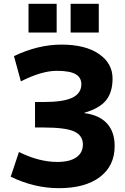

<svg xmlns="http://www.w3.org/2000/svg" viewBox="-20 -973 655 1003"><path d="M349 -803V-953H496V-803ZM129 -803V-953H276V-803ZM568 -563Q568 -491 534 -449Q500 -407 421 -384V-382Q499 -372 539 -328Q579 -284 579 -210Q579 -107 502 -48.5Q425 10 288 10Q159 10 36 -50L79 -179Q184 -127 279 -127Q344 -127 378.5 -151Q413 -175 413 -218Q413 -265 368 -286Q323 -307 205 -307H163V-440H205Q312 -440 358.5 -463Q405 -486 405 -533Q405 -568 375 -585.5Q345 -603 276 -603Q198 -603 89 -548L53 -680Q179 -740 301 -740Q426 -740 497 -691Q568 -642 568 -563Z"/></svg>

Font: Mplus 1p ExtraBold
Style: Regular
Weight: 800
Version: Version 1.061